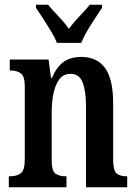

<svg xmlns="http://www.w3.org/2000/svg" viewBox="-20 -786 575 806"><path d="M17 0V-46H23Q50 -46 67 -58.5Q84 -71 84 -117V-423Q84 -466 67.5 -478Q51 -490 25 -490H21V-536H184L194 -459H198Q217 -504 246 -525.5Q275 -547 322 -547Q387 -547 421 -500.5Q455 -454 455 -352V-118Q455 -71 469 -58.5Q483 -46 510 -46H514V0H341V-339Q341 -403 327 -439.5Q313 -476 277 -476Q246 -476 229 -453Q212 -430 204.5 -393.5Q197 -357 197 -316V-113Q197 -69 212.5 -57.5Q228 -46 255 -46H259V0ZM219 -606Q210 -629 194 -655.5Q178 -682 161 -708Q144 -734 131 -753V-766H182Q200 -744 225.5 -717.5Q251 -691 269 -665Q288 -691 313.5 -717.5Q339 -744 357 -766H408V-753Q396 -734 378.5 -708Q361 -682 345.5 -655.5Q330 -629 321 -606Z"/></svg>

Font: Noto Serif Georgian ExtraCondensed SemiBold
Style: Regular
Weight: 600
Width: 2
Designer: Monotype Design Team, Akaki Razmadze
Foundry: Google LLC
Version: Version 2.003; ttfautohint (v1.8.4.7-5d5b)